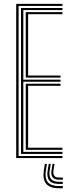

<svg xmlns="http://www.w3.org/2000/svg" viewBox="-20 -820 374 996"><path d="M64 0V-800H304V-789.2H76.5V-10.8H304V0ZM113.5 -43V-385.5H294V-374.8H125.8V-53.8H304V-43ZM88.8 -21.5V-778.5H304V-767.8H101V-406.8H294V-396H101V-32.2H304V-21.5ZM113.5 -417.5V-757H304V-746.2H125.8V-428.2H294V-417.5ZM223.5 30 218 65Q211.8 105.5 228.2 125.4Q244.8 145.2 285 145.2H305.8V156.5H285Q239.2 156.5 219.9 133.6Q200.5 110.8 207.2 65L213 30ZM263 30 257.5 63.2Q254.5 81.8 261.4 91.4Q268.2 101 285 101H305.8V112H285Q262.5 112 252.9 99.4Q243.2 86.8 247.2 63.2L252.8 30ZM243.5 30 237.8 64.2Q233 94 244.6 108.5Q256.2 123 285 123H305.8V134.2H285Q250.5 134.2 236 116.5Q221.5 98.8 227.2 64.2L232.8 30Z"/></svg>

Font: Big Shoulders Inline Text Thin Light
Style: Regular
Weight: 300
Version: Version 2.002